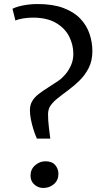

<svg xmlns="http://www.w3.org/2000/svg" viewBox="-20 -923 512 953"><path d="M163 -235Q152.5 -259 145 -283.8Q137.5 -308.5 133 -332Q128.5 -355.5 128.5 -375.5Q128.5 -402 140 -421.2Q151.5 -440.5 171.8 -456.2Q192 -472 217.8 -488Q243.5 -504 272 -523.5Q288.5 -535 305 -554.5Q321.5 -574 332.8 -599.8Q344 -625.5 344 -655.5Q344 -701.5 322.8 -742.8Q301.5 -784 257 -809.8Q212.5 -835.5 143 -835.5Q120.5 -835.5 96 -831.8Q71.5 -828 56.5 -821L42 -879.5Q53 -885.5 72.8 -891Q92.5 -896.5 116.8 -899.8Q141 -903 166 -903Q242 -903 294.2 -883.5Q346.5 -864 378.2 -830.8Q410 -797.5 424.2 -755.5Q438.5 -713.5 438.5 -669Q438.5 -621.5 420.5 -586Q402.5 -550.5 375 -523.5Q347.5 -496.5 317.5 -474.5Q287.5 -452.5 262.5 -432.2Q237.5 -412 225.5 -390Q223 -385 220.8 -375.5Q218.5 -366 218.5 -357.5Q218.5 -325.5 222.2 -295Q226 -264.5 229.5 -235ZM194.5 10Q170 10 150.8 -6.8Q131.5 -23.5 131.5 -51.5Q131.5 -82.5 154.2 -102.5Q177 -122.5 205.5 -122.5Q238 -122.5 254 -103.8Q270 -85 270 -60.5Q270 -28.5 247.8 -9.2Q225.5 10 194.5 10Z"/></svg>

Font: Merriweather 36pt
Style: Regular
Weight: 400
Designer: Eben Sorkin
Foundry: Eben Sorkin
Version: Version 2.100